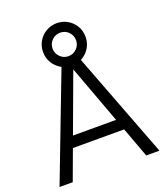

<svg xmlns="http://www.w3.org/2000/svg" viewBox="-171 -1088 1041 1204"><g transform="rotate(-20 349.5 -486.0)"><path d="M16 0 295.3 -730H404.1L682.7 0H594.6L350.3 -660.9H348.3L104.1 0ZM144.7 -201V-274.4H554.7V-201ZM349.8 -688.3Q311.3 -688.3 278.8 -707.3Q246.3 -726.3 227.3 -758.7Q208.3 -791.2 208.3 -829.8Q208.3 -869.7 227.3 -901.7Q246.3 -933.7 278.8 -952.7Q311.2 -971.7 349.9 -971.7Q389.7 -971.7 421.9 -952.7Q454 -933.7 472.9 -901.8Q491.7 -869.9 491.7 -830Q491.7 -791.3 472.9 -758.8Q454 -726.3 421.7 -707.3Q389.5 -688.3 349.8 -688.3ZM349.9 -751.7Q382.7 -751.7 405.5 -774.8Q428.3 -797.9 428.3 -829.9Q428.3 -862.6 405.5 -885.5Q382.7 -908.3 349.8 -908.3Q317.7 -908.3 294.7 -885.5Q271.7 -862.7 271.7 -829.8Q271.7 -797.7 294.8 -774.7Q317.9 -751.7 349.9 -751.7Z"/></g></svg>

Font: M PLUS 1 Thin
Style: Regular
Weight: 100
Designer: Coji Morishita
Foundry: UNDERFOREST DESIGN
Version: Version 1.001